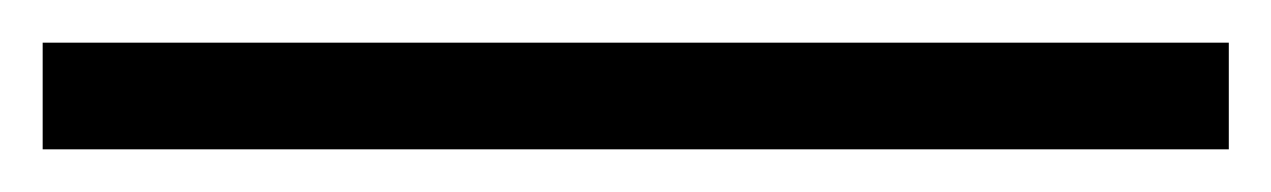

<svg xmlns="http://www.w3.org/2000/svg" viewBox="-20 55 596 90"><path d="M556 125H0V75H556Z"/></svg>

Font: Arizonia
Style: Regular
Weight: 400
Designer: Robert E. Leuschke
Foundry: Robert E. Leuschke
Version: Version 1.003